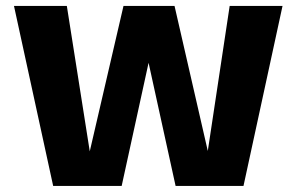

<svg xmlns="http://www.w3.org/2000/svg" viewBox="-20 -612 982 632"><path d="M155 0H380.5L510 -592.5H386.5L272.5 -101H277.5L200 -592.5H26ZM558 0H781.5L910 -592.5H736L662 -102H667L554.5 -592.5H428Z"/></svg>

Font: Anybody UltraCondensed Thin
Style: Bold
Weight: 700
Version: Version 1.111